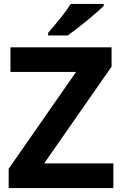

<svg xmlns="http://www.w3.org/2000/svg" viewBox="-20 -954 619 974"><path d="M555 0H24V-98L366 -589H33V-714H546V-616L204 -125H555ZM506 -924Q492 -910 469 -890Q446 -870 419.5 -848Q393 -826 367.5 -806.5Q342 -787 323 -774H224V-787Q240 -806 261.5 -831.5Q283 -857 304 -884.5Q325 -912 339 -934H506Z"/></svg>

Font: Noto Sans Sora Sompeng
Style: Bold
Weight: 700
Designer: Monotype Design Team. David Williams.
Foundry: Monotype Imaging Inc.
Version: Version 2.101